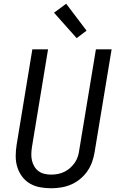

<svg xmlns="http://www.w3.org/2000/svg" viewBox="-20 -999 640 1027"><path d="M254 8Q223 8 193.5 2.5Q164 -3 139.5 -17.5Q115 -32 98 -55Q81 -78 72.5 -105.5Q64 -133 64 -163.5Q64 -194 69 -225L153 -735H237L151 -213Q148 -194 147.5 -175.5Q147 -157 151 -140Q155 -123 164 -108Q173 -93 187 -83Q201 -73 218.5 -69Q236 -65 254 -65Q272 -65 290 -68.5Q308 -72 324.5 -80Q341 -88 355.5 -101Q370 -114 380.5 -129.5Q391 -145 396.5 -162.5Q402 -180 404 -197L493 -735H577L486 -185Q482 -159 472.5 -132.5Q463 -106 447 -83Q431 -60 408.5 -41.5Q386 -23 360.5 -12Q335 -1 307.5 3.5Q280 8 254 8ZM390 -795 269 -931 334 -979 443 -835Z"/></svg>

Font: Iosevka Custom Oblique
Style: Regular
Weight: 400
Italic angle: -9°
Designer: Belleve Invis
Foundry: Belleve Invis
Version: Version 27.0.1